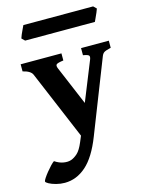

<svg xmlns="http://www.w3.org/2000/svg" viewBox="-164 -739 808 1057"><g transform="rotate(-15 239.5 -210.0)"><path d="M507.3 -413.6Q478 -406.7 468.5 -400.6Q459 -394.5 453.6 -380.4L290.5 35.2Q248.5 142.6 193.6 190.9Q138.7 239.3 71.8 239.3Q46.9 239.3 22.9 232.9Q-1 226.6 -16.8 218Q-32.7 209.5 -32.7 203.6Q-32.7 198.7 -23.9 185.3Q-15.1 171.9 -2.2 156Q10.7 140.1 23.4 126.7Q36.1 113.3 43.9 108.4Q68.4 125 93.5 129.2Q118.7 133.3 136.7 127Q155.3 120.6 173.8 103.8Q192.4 86.9 210 44.9L224.1 11.2L59.1 -380.4Q49.3 -403.3 4.9 -413.6V-454.1H237.3V-413.6Q203.1 -409.2 196.8 -402.6Q190.4 -396 196.8 -380.4L291 -157.2L380.9 -380.4Q386.7 -395 382.3 -401.9Q377.9 -408.7 349.1 -413.6V-454.1H507.3ZM489.7 -642.1Q487.8 -635.3 481.4 -620.8Q475.1 -606.4 468.8 -592.8Q462.4 -579.1 460 -573.7H62.5L45.4 -590.3Q47.4 -597.7 53.2 -611.3Q59.1 -625 65.7 -638.7Q72.3 -652.3 75.2 -658.7H472.7Z"/></g></svg>

Font: Gentium Book Plus
Style: Bold
Weight: 700
Designer: Victor Gaultney, Annie Olsen, Iska Routamaa, Becca Hirsbrunner
Foundry: SIL International
Version: Version 6.101